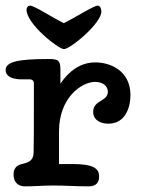

<svg xmlns="http://www.w3.org/2000/svg" viewBox="-26 -660 499 680"><path d="M320 -640C306 -640 246 -601 200 -578C154 -601 95 -640 81 -640C73 -640 68 -633 68 -626C68 -574 182 -486 200 -486C223 -486 333 -577 333 -619C333 -629 329 -640 320 -640ZM436 -323C436 -410 364 -439 312 -439C259 -439 219 -409 188 -364V-413C188 -448 179 -451 144 -451C34 -451 -6 -440 -6 -412C-6 -385 27 -379 49 -379H79C89 -379 94 -373 94 -365C94 -193 94 -150 93 -118C92 -89 72 -84 51 -79C29 -74 22 -59 22 -42C22 -22 31 0 63 0C103 0 121 -3 163 -3C203 -3 246 0 288 0C314 0 325 -13 325 -35C325 -66 300 -79 231 -79H183V-195C183 -314 263 -370 311 -370C336 -370 356 -357 356 -335C356 -300 304 -306 304 -264C304 -233 332 -222 358 -222C417 -222 436 -278 436 -323Z"/></svg>

Font: Life Savers
Style: ExtraBold
Weight: 800
Designer: Pablo Impallari, Rodrigo Fuenzalida, Brenda Gallo
Foundry: Pablo Impallari, Rodrigo Fuenzalida, Brenda Gallo
Version: Version 3.000